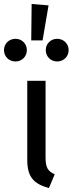

<svg xmlns="http://www.w3.org/2000/svg" viewBox="-51 -933 365 965"><path d="M195 12 224 -57C191 -72 178 -89 178 -141V-527H86V-130C86 -46 116 -9 195 12ZM163 -730 193 -906 108 -913 106 -730ZM236 -624C269 -624 294 -649 294 -681C294 -713 269 -738 236 -738C204 -738 179 -713 179 -681C179 -649 204 -624 236 -624ZM-31 -681C-31 -649 -6 -624 27 -624C59 -624 84 -649 84 -681C84 -713 59 -738 27 -738C-6 -738 -31 -713 -31 -681Z"/></svg>

Font: FiraGO Unicode
Style: Regular
Weight: 400
Designer: bBox Type
Foundry: bBox Type GmbH
Version: Version 1.001;PS 001.001;hotconv 1.0.88;makeotf.lib2.5.64775